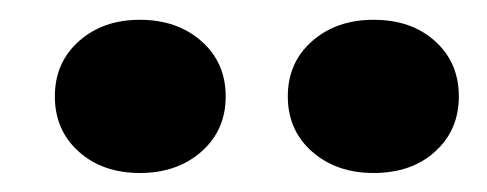

<svg xmlns="http://www.w3.org/2000/svg" viewBox="-20 -755 497 196"><path d="M122.8 -578.4Q84.6 -578.4 60.3 -600.3Q36 -622.1 36 -656.6Q36 -691.1 60.5 -712.9Q85 -734.8 122.8 -734.8Q160.9 -734.8 185.7 -712.9Q210.4 -691.1 210.4 -656.6Q210.4 -622.1 185.7 -600.3Q160.9 -578.4 122.8 -578.4ZM361.4 -578.4Q323.3 -578.4 298.5 -600.3Q273.8 -622.1 273.8 -656.6Q273.8 -691.1 298.5 -712.9Q323.3 -734.8 361.4 -734.8Q400.1 -734.8 424.2 -712.9Q448.4 -691.1 448.4 -656.6Q448.4 -622.1 424.2 -600.3Q400.1 -578.4 361.4 -578.4Z"/></svg>

Font: Platypi Light
Style: Regular
Weight: 300
Designer: David Sargent
Foundry: Bolt Cutter Type
Version: Version 1.200